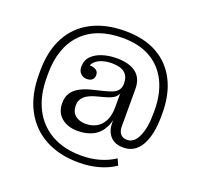

<svg xmlns="http://www.w3.org/2000/svg" viewBox="-141 -854 1194 1146"><g transform="rotate(20 456.5 -280.5)"><path d="M691 -39Q636 -39 607.5 -71Q579 -103 579 -154V-198H564V-336H560L565 -369V-401L640 -388V-153Q640 -125 654 -107.5Q668 -90 696 -90Q741 -90 766 -145.5Q791 -201 791 -294V-305H841V-294Q841 -174 802.5 -106.5Q764 -39 691 -39ZM401 -39Q336 -39 297 -72.5Q258 -106 258 -164Q258 -204 275.5 -230Q293 -256 325 -273Q357 -290 399 -300L464 -316Q494 -323 517 -332Q540 -341 552.5 -357Q565 -373 565 -399L568 -336H564Q555 -314 532.5 -302Q510 -290 474 -281L439 -272Q411 -265 388.5 -253.5Q366 -242 352.5 -224Q339 -206 339 -178Q339 -138 364.5 -116.5Q390 -95 432 -95Q468 -95 498 -111Q528 -127 546.5 -162.5Q565 -198 564 -256L587 -252Q587 -177 564 -130Q541 -83 499.5 -61Q458 -39 401 -39ZM346 -349Q323 -349 307 -364.5Q291 -380 291 -408Q291 -449 317 -475Q343 -501 384.5 -514Q426 -527 474 -527Q554 -527 597.5 -493Q641 -459 640 -388L565 -401Q565 -445 538 -467Q511 -489 457 -489Q425 -489 397 -480.5Q369 -472 351 -454.5Q333 -437 330 -409L331 -432Q359 -432 375.5 -422Q392 -412 392 -390Q392 -371 380 -360Q368 -349 346 -349ZM69 -299Q69 -428 117.5 -517Q166 -606 255.5 -651.5Q345 -697 466 -697Q587 -697 670.5 -650Q754 -603 797.5 -516.5Q841 -430 841 -313V-305H791V-313Q791 -415 754 -491.5Q717 -568 645 -610.5Q573 -653 466 -653Q300 -653 209.5 -560Q119 -467 119 -299ZM700 73Q654 104 596 120Q538 136 471 136Q347 136 257 87Q167 38 118 -54.5Q69 -147 69 -277V-299H119V-277Q119 -163 160.5 -80.5Q202 2 281 47Q360 92 471 92Q534 92 587 76.5Q640 61 682 33Z"/></g></svg>

Font: Montagu Slab
Style: Regular
Weight: 400
Version: Version 1.000